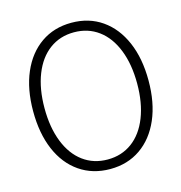

<svg xmlns="http://www.w3.org/2000/svg" viewBox="-107 -806 863 913"><g transform="rotate(-15 325.0 -350.0)"><path d="M41 -350Q41 -459 76 -540Q111 -621 175 -665.5Q239 -710 325 -710Q411 -710 475 -665.5Q539 -621 574 -540Q609 -459 609 -350Q609 -241 574 -160Q539 -79 475 -34.5Q411 10 325 10Q239 10 174.5 -34.5Q110 -79 75.5 -160Q41 -241 41 -350ZM553 -350Q553 -445 525 -516Q497 -587 445.5 -625Q394 -663 325 -663Q256 -663 204.5 -625Q153 -587 125 -516Q97 -445 97 -350Q97 -255 125 -184Q153 -113 204.5 -75Q256 -37 325 -37Q394 -37 445.5 -75Q497 -113 525 -184Q553 -255 553 -350Z"/></g></svg>

Font: Sarabun ExtraLight
Style: Regular
Weight: 275
Designer: Suppakit Chalermlarp | Katatrad Co.,Ltd.
Foundry: Cadson Demak Co.,Ltd.
Version: Version 1.000; ttfautohint (v1.6)